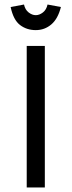

<svg xmlns="http://www.w3.org/2000/svg" viewBox="-20 -828 316 848"><path d="M98 -625H178V0H98ZM138 -695Q98 -695 68.5 -717.5Q39 -740 27 -797L86 -808Q91 -785 106.5 -773Q122 -761 138 -761Q154 -761 169.5 -773Q185 -785 190 -808L249 -797Q236 -745 206.5 -720Q177 -695 138 -695Z"/></svg>

Font: Changa Light
Style: Regular
Weight: 300
Designer: Eduardo Rodriguez Tunni
Foundry: Eduardo Rodriguez Tunni
Version: Version 3.002; ttfautohint (v1.8.2)